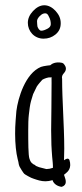

<svg xmlns="http://www.w3.org/2000/svg" viewBox="-20 -703 318 744"><path d="M148.9 -553.2C166.5 -553.2 181.6 -558.6 194.3 -568.8C208.5 -580.1 215.3 -594.2 215.3 -612.8C215.3 -630.9 209 -645.5 195.8 -660.2C183.1 -674.3 167.5 -682.6 151.9 -682.6C136.2 -682.6 121.6 -674.8 107.9 -660.2C94.7 -646 87.9 -630.9 87.9 -614.3C87.9 -582.5 112.3 -553.2 148.9 -553.2ZM155.3 -651.4C161.1 -651.4 165.5 -647.9 168.9 -639.6C174.8 -629.4 176.8 -619.6 176.8 -609.4C176.8 -602.5 172.9 -596.7 165 -592.3C154.8 -586.9 147 -584 140.1 -584C132.8 -584 127.4 -593.3 125 -600.6C124.5 -606 123.5 -614.7 123.5 -621.1C123.5 -627.4 127.4 -633.8 134.3 -641.1V-640.6C141.1 -648.4 148.4 -651.4 155.3 -651.4ZM220.7 -459.5C196.3 -464.8 180.7 -456.1 174.8 -450.2C174.8 -450.2 168 -449.2 162.1 -448.7C153.3 -447.3 143.6 -445.8 138.7 -443.8C78.1 -418.9 49.8 -323.2 43.5 -272.9L40.5 -235.4C39.1 -218.8 38.6 -200.7 38.6 -184.6C38.6 -145.5 42.5 -110.4 48.3 -87.4L51.3 -75.2C52.7 -69.3 51.8 -66.4 56.2 -56.6C57.1 -54.2 70.8 -32.2 73.7 -29.8C77.6 -25.9 97.2 -15.6 100.6 -14.2L110.8 -10.3C125.5 -5.4 138.7 -0.5 156.2 -0.5C164.6 -0.5 173.8 -2 183.6 -4.9C188 10.7 204.6 19.5 219.2 21C241.7 13.7 234.9 -5.9 230 -20V-19.5C229 -21.5 228.5 -24.4 228 -25.9L231.9 -28.8C243.7 -38.1 258.8 -51.3 249 -83.5C244.1 -91.8 236.3 -87.9 228 -82C228.5 -96.2 229 -111.8 229 -126.5C229 -174.3 226.6 -222.2 224.6 -269.5C222.7 -312.5 220.7 -355 220.7 -397C218.3 -407.7 222.7 -413.6 227.1 -418.9C231.9 -424.3 235.4 -429.7 235.4 -437C235.4 -443.4 232.4 -449.7 225.6 -457ZM179.2 -141.6C179.7 -126 181.2 -109.4 182.1 -95.7C183.6 -80.1 185.5 -64.9 185.1 -52.7C175.3 -49.3 167.5 -47.9 159.7 -47.9L131.3 -55.2C126 -57.6 118.7 -60.5 118.2 -60.5C118.2 -60.5 117.2 -63 115.7 -63.5C105.5 -67.4 98.1 -73.7 94.2 -87.9C89.4 -100.6 89.4 -154.8 89.4 -199.2C89.4 -221.2 89.8 -242.7 91.8 -258.8C93.8 -277.3 96.2 -296.9 100.1 -311L107.9 -336.9L108.4 -338.4L107.9 -337.4L122.6 -367.7C127.4 -375.5 140.1 -389.6 144 -394C149.9 -397.9 168.5 -404.8 174.3 -402.8L179.2 -403.8H179.7C180.2 -386.2 179.7 -376.5 179.7 -358.9C179.7 -334.5 179.7 -310.1 179.2 -285.6C178.7 -256.8 178.2 -227.5 178.2 -198.2C178.2 -179.7 178.7 -160.6 179.2 -142.1Z"/></svg>

Font: Amatic Mod Bold ONEptTWO
Style: Bold
Weight: 700
Designer: David Occhino Design
Foundry: David Occhino Design
Version: Version 1.2